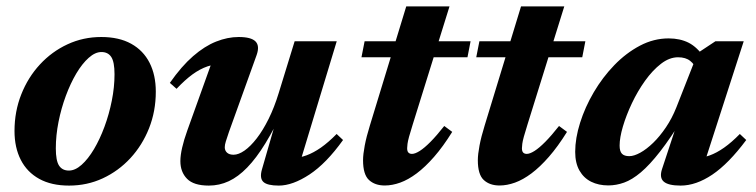

<svg xmlns="http://www.w3.org/2000/svg" viewBox="-20 -560 2334 593"><path d="M292.7 -445.7Q347.6 -445.7 385.1 -424.9Q422.6 -404.1 441.9 -366.2Q461.2 -328.4 461.2 -277Q461.2 -216.6 440.4 -164Q419.5 -111.4 382.7 -71.5Q345.8 -31.7 297.4 -9.2Q249 13.2 193.4 13.2Q138.6 13.2 101.1 -7.6Q63.5 -28.4 44.2 -66.3Q24.8 -104.3 24.8 -155.4Q24.8 -215.9 45.7 -268.5Q66.5 -321.1 103.3 -360.9Q140.2 -400.8 188.6 -423.2Q237 -445.7 292.7 -445.7ZM192.8 -33.2Q212.1 -33.2 232.1 -51Q252.1 -68.8 270.3 -99.4Q288.4 -129.9 302.7 -168.6Q317 -207.2 325.3 -249Q333.7 -290.8 333.7 -330.7Q333.7 -368.8 323.6 -384.1Q313.6 -399.3 293.3 -399.3Q273.9 -399.3 253.9 -381.4Q233.9 -363.6 215.7 -333.1Q197.6 -302.5 183.3 -263.9Q169 -225.3 160.7 -183.5Q152.4 -141.7 152.4 -101.7Q152.4 -63.8 162.4 -48.5Q172.4 -33.2 192.8 -33.2Z M788.9 -36.3 847 -237.6 858.6 -228.5Q828 -163.7 799.8 -117.5Q771.5 -71.4 743.5 -42.6Q715.6 -13.8 686.5 -0.3Q657.4 13.2 625 13.2Q578.2 13.2 557.7 -7.8Q537.1 -28.8 537.1 -62.4Q537.1 -80.3 542.6 -104.1Q548 -127.9 558.5 -157L644.4 -396.3L669.4 -361.9Q644.3 -362.9 620.9 -355Q597.5 -347 574.2 -330Q550.9 -312.9 525.3 -285.7L504.6 -304Q540.6 -355.5 576.3 -386.5Q612.1 -417.6 647.5 -431.6Q682.9 -445.7 717.2 -445.7Q755.7 -445.7 769.2 -432Q782.7 -418.3 772.5 -389.7L687.1 -152.4Q680.7 -133.8 677.5 -123.3Q674.2 -112.8 674.2 -105.1Q674.2 -94.9 681.2 -88.5Q688.2 -82.1 701.3 -82.1Q716.8 -82.1 735.3 -95Q753.8 -108 772.8 -132.5Q791.9 -157.1 809.5 -192.5Q827.1 -227.9 840.9 -272.9L890 -432.5H1020L900.4 -37.7L884.1 -71.7Q904.8 -72.3 926.4 -80.1Q947.9 -87.9 971.2 -104.1Q994.4 -120.4 1019.7 -146.2L1039.5 -127.6Q987.8 -55.3 935.8 -21Q883.7 13.2 841.1 13.2Q805.8 13.2 793.6 2Q781.3 -9.3 788.9 -36.3Z M1096.4 -383.1 1106.1 -432.5H1433.4L1423.8 -383.1ZM1254.7 -175.5Q1247.2 -151.8 1243.4 -137.8Q1239.6 -123.7 1238.6 -115.8Q1237.5 -107.9 1237.5 -102.3Q1237.5 -92.7 1241.5 -88.7Q1245.4 -84.7 1252.4 -84.7Q1261.9 -84.7 1276.4 -93.8Q1290.8 -102.9 1309.7 -122Q1328.7 -141.2 1352.1 -170.9L1376.7 -152.7Q1348.4 -107.2 1320.8 -75.7Q1293.2 -44.1 1267 -24.5Q1240.8 -4.9 1216.1 4Q1191.3 12.9 1168.3 12.9Q1138 12.9 1119.7 -4Q1101.3 -20.9 1101.3 -65.3Q1101.3 -83 1106.5 -110.5Q1111.7 -137.9 1122.4 -172.4L1234.7 -540.2H1368.3Z M1450.9 -383.1 1460.6 -432.5H1787.9L1778.3 -383.1ZM1609.2 -175.5Q1601.7 -151.8 1597.9 -137.8Q1594.1 -123.7 1593.1 -115.8Q1592 -107.9 1592 -102.3Q1592 -92.7 1596 -88.7Q1599.9 -84.7 1606.9 -84.7Q1616.4 -84.7 1630.9 -93.8Q1645.3 -102.9 1664.2 -122Q1683.2 -141.2 1706.6 -170.9L1731.2 -152.7Q1702.9 -107.2 1675.3 -75.7Q1647.7 -44.1 1621.5 -24.5Q1595.3 -4.9 1570.6 4Q1545.8 12.9 1522.8 12.9Q1492.5 12.9 1474.2 -4Q1455.8 -20.9 1455.8 -65.3Q1455.8 -83 1461 -110.5Q1466.2 -137.9 1476.9 -172.4L1589.2 -540.2H1722.8Z M2024.8 -38.1 2078.1 -199.4H2091.5Q2051.4 -133.8 2018.9 -92.2Q1986.5 -50.6 1959.3 -27.7Q1932.1 -4.8 1907.7 3.9Q1883.2 12.7 1858.8 12.7Q1828.9 12.7 1805.8 1.3Q1782.8 -10.2 1769.7 -33.2Q1756.5 -56.3 1756.5 -91Q1756.5 -133 1771.7 -181Q1786.8 -229 1813.9 -275.1Q1840.9 -321.1 1877.3 -358.8Q1913.7 -396.4 1956.4 -418.9Q1999.1 -441.4 2045.2 -441.4Q2080.4 -441.4 2107.1 -427.9Q2133.7 -414.3 2156 -381.2L2130.2 -346.1Q2125.6 -360.7 2111.7 -371.9Q2097.9 -383.1 2074.2 -383.1Q2047.5 -383.1 2021.5 -363Q1995.5 -342.9 1972.4 -310.7Q1949.3 -278.4 1931.7 -241.2Q1914.1 -204 1903.9 -169.4Q1893.7 -134.7 1893.7 -110.5Q1893.7 -92.6 1900.9 -85.2Q1908 -77.7 1923.6 -77.7Q1938.1 -77.7 1957.5 -88.4Q1976.8 -99 1997.4 -118.9Q2017.9 -138.8 2036.8 -166.8Q2055.7 -194.7 2069.2 -228.9L2135.1 -396.5L2189.5 -432.5H2277L2148.9 -35.8L2129.4 -71.7Q2150.1 -72.1 2171.7 -79.9Q2193.3 -87.7 2216.5 -104Q2239.8 -120.4 2265 -146.2L2284.8 -127.6Q2230.5 -54.7 2180.1 -20.7Q2129.7 13.2 2082.2 13.2Q2044.2 13.2 2030.1 1Q2015.9 -11.2 2024.8 -38.1Z"/></svg>

Font: Newsreader Text
Style: Italic
Weight: 400
Italic angle: -17°
Designer: Hugues Gentile
Foundry: Production Type
Version: Version 1.001